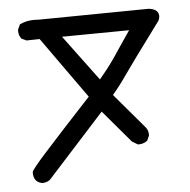

<svg xmlns="http://www.w3.org/2000/svg" viewBox="-43 -474 586 591"><g transform="rotate(-5 250.0 -179.0)"><path d="M65.9 74.2Q55.2 73.2 46.9 65.9L46.4 65.4Q41.5 60.1 39.6 53.2Q37.6 46.4 38.1 38.6V38.1V37.6Q40.5 29.3 82.3 -17.3Q124 -64 230 -178.2L94.7 -368.2L55.7 -367.2H54.2L53.2 -367.7L40.5 -373.5L39.1 -374L38.6 -375.5Q35.6 -378.9 33.9 -383.1Q32.2 -387.2 31.5 -391.8Q30.8 -396.5 31.2 -401.9V-402.8L31.7 -403.8L37.6 -416.5L38.6 -418.5L40.5 -419.4Q64.9 -430.7 97.7 -427.7L436.5 -431.6H437Q446.8 -430.7 453.1 -427.7Q463.9 -423.3 466.8 -413.8Q469.7 -404.3 464.4 -393.1L463.9 -392.6V-392.1Q369.1 -264.2 347.7 -232.9Q327.6 -203.6 304.7 -176.8L396 -69.3Q405.3 -58.6 404.3 -43.5V-42.5L403.8 -41.5L397.9 -28.8L397.5 -27.3L396 -26.4Q383.3 -17.6 368.7 -18.6H367.2L366.2 -19.5L351.6 -28.3L350.6 -28.8L350.1 -29.3L265.6 -128.9L89.4 65.4L88.9 65.9L88.4 66.4Q84 69.8 78.6 71.8Q73.2 73.7 66.9 74.2H66.4ZM269 -228Q274.9 -235.4 280.8 -242.4Q286.6 -249.5 292.2 -256.6Q297.9 -263.7 303.2 -271Q308.6 -278.3 313.7 -285.6Q318.8 -293 323.7 -300.3Q331.5 -312 339.6 -324Q347.7 -335.9 355.7 -347.7Q363.8 -359.4 371.6 -371.1L164.1 -369.1Z"/></g></svg>

Font: NaikaiFont
Style: SemiBold
Weight: 600
Version: Version 1.89